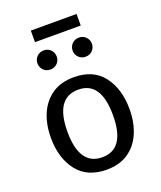

<svg xmlns="http://www.w3.org/2000/svg" viewBox="-158 -966 901 1077"><g transform="rotate(-20 292.0 -427.5)"><path d="M292 12Q176 12 116.5 -65Q57 -142 57 -263Q57 -342 83.5 -404Q110 -466 162.5 -502.5Q215 -539 293 -539Q409 -539 468 -462Q527 -385 527 -264Q527 -185 500.5 -122.5Q474 -60 421.5 -24Q369 12 292 12ZM292 -62Q428 -62 428 -264Q428 -465 293 -465Q156 -465 156 -263Q156 -62 292 -62ZM187 -624Q161 -624 145 -641Q129 -658 129 -681Q129 -704 145 -721Q161 -738 187 -738Q211 -738 227.5 -721.5Q244 -705 244 -681Q244 -657 227.5 -640.5Q211 -624 187 -624ZM396 -624Q372 -624 355.5 -640.5Q339 -657 339 -681Q339 -705 355.5 -721.5Q372 -738 396 -738Q422 -738 438 -721Q454 -704 454 -681Q454 -658 438 -641Q422 -624 396 -624ZM430 -798H157V-867H430Z"/></g></svg>

Font: Trujillo
Style: Regular
Weight: 400
Designer: Fira Sans original fonts by bBox Type GmbH, Carrois Corporate GbR, & Edenspiekermann AG / Changes by Cristiano Sobral
Foundry: Fira Sans original fonts by bBox Type GmbH, Carrois Corporate GbR, & Edenspiekermann AG / Changes by Cristiano Sobral
Version: Version 4.301;October 17, 2021;FontCreator 14.0.0.2814 64-bi